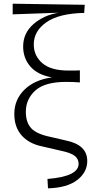

<svg xmlns="http://www.w3.org/2000/svg" viewBox="-20 -818 506 1041"><path d="M255.9 -75.2 335.9 -56.6Q453.1 -33.2 453.1 54.7Q453.1 116.2 398.4 158.2Q343.8 200.2 240.2 203.1L237.3 152.3Q406.2 138.7 406.2 70.3Q406.2 44.9 386.7 28.3Q367.2 11.7 313.5 0L208 -24.4Q136.7 -39.1 97.2 -84Q57.6 -128.9 57.6 -200.2Q57.6 -278.3 112.8 -332Q168 -385.7 261.7 -398.4Q183.6 -412.1 144.5 -457.5Q105.5 -502.9 105.5 -565.4Q105.5 -638.7 161.6 -687.5Q217.8 -736.3 297.9 -749L48.8 -740.2V-797.9L439.5 -792L436.5 -748Q299.8 -745.1 231.4 -697.3Q163.1 -649.4 163.1 -577.1Q163.1 -515.6 209.5 -475.6Q255.9 -435.5 350.6 -435.5Q403.3 -435.5 413.1 -436.5V-371.1Q377.9 -374 338.9 -374Q222.7 -374 171.4 -327.1Q120.1 -280.3 120.1 -211.9Q120.1 -154.3 149.4 -122.6Q178.7 -90.8 255.9 -75.2Z"/></svg>

Font: Bpmf Zihi Serif Light
Style: Light
Weight: 300
Foundry: But Ko
Version: Version 1.320